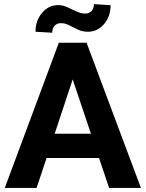

<svg xmlns="http://www.w3.org/2000/svg" viewBox="-20 -920 713 940"><path d="M3.4 0ZM464.8 -146.5H208L159.2 0H3.4L268.1 -710.9H403.8L669.9 0H514.2ZM247.6 -265.1H425.3L335.9 -531.2ZM521.5 -894.5Q521.5 -839.4 489.3 -802Q457 -764.6 410.6 -764.6Q392.1 -764.6 377.7 -768.8Q363.3 -772.9 337.9 -786.6Q312.5 -800.3 301.3 -803.5Q290 -806.6 276.9 -806.6Q259.8 -806.6 247.8 -794.4Q235.8 -782.2 235.8 -759.8L153.8 -764.6Q153.8 -818.8 185.8 -856.9Q217.8 -895 264.2 -895Q278.8 -895 291.7 -891.4Q304.7 -887.7 334 -873.5Q363.3 -859.4 374.5 -856.4Q385.7 -853.5 397.9 -853.5Q415 -853.5 427.5 -865.5Q439.9 -877.4 439.9 -899.9Z"/></svg>

Font: Roboto
Style: Bold
Weight: 700
Designer: Google
Version: Version 2.134; 2016; ttfautohint (v1.6)